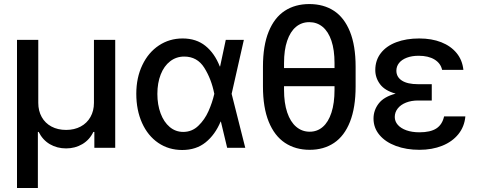

<svg xmlns="http://www.w3.org/2000/svg" viewBox="-20 -726 2341 943"><path d="M63.5 -530.3H168V-220.7Q168 -181.6 184.8 -151.4Q201.7 -121.1 232.7 -104.5Q263.7 -87.9 304.7 -87.9Q345.2 -87.9 376.2 -104.5Q407.2 -121.1 424.3 -151.4Q441.4 -181.6 441.4 -220.7V-530.3H545.9V0H443.4V-78.1H438.5Q419.9 -39.1 384.3 -18.1Q348.6 2.9 304.7 2.9Q260.3 2.9 224.9 -17.8Q189.5 -38.6 169.9 -78.1H166V197.3H63.5Z M649.4 -265.6Q649.4 -344.2 679 -406.2Q708.5 -468.3 760.3 -502.7Q812 -537.1 877 -537.1Q943.8 -537.1 989 -500.7Q1034.2 -464.4 1059.6 -399.4H1061L1088.9 -530.3H1177.7L1117.7 -265.1L1184.6 0H1095.7L1064.9 -128.9H1063.5Q1036.6 -64.5 990 -26.9Q943.4 10.7 875 10.7Q808.6 10.7 757.3 -24.2Q706.1 -59.1 677.7 -122.1Q649.4 -185.1 649.4 -265.6ZM879.9 -78.1Q922.9 -78.1 954.1 -108.2Q985.4 -138.2 1003.9 -179.9Q1022.5 -221.7 1032.2 -263.7L1032.7 -265.1L1032.2 -266.6Q1018.1 -337.9 983.4 -393.1Q948.7 -448.2 884.8 -448.2Q845.7 -448.2 815.7 -425Q785.6 -401.9 769.3 -360.1Q752.9 -318.4 752.9 -264.6Q752.9 -211.9 768.8 -169.2Q784.7 -126.5 813.5 -102.3Q842.3 -78.1 879.9 -78.1Z M1501 9.8Q1431.2 9.8 1379.6 -24.4Q1328.1 -58.6 1299.8 -128.2Q1271.5 -197.8 1271.5 -301.8V-398.4Q1271.5 -502 1299.6 -570.8Q1327.6 -639.6 1378.7 -672.9Q1429.7 -706.1 1499 -706.1Q1569.3 -706.1 1620.1 -672.9Q1670.9 -639.6 1698.7 -570.8Q1726.6 -502 1726.6 -398.4V-301.8Q1726.6 -197.8 1699 -127.9Q1671.4 -58.1 1620.8 -24.2Q1570.3 9.8 1501 9.8ZM1499 -617.2Q1461.4 -617.2 1433.6 -594Q1405.8 -570.8 1390.4 -525.6Q1375 -480.5 1375 -416V-391.6H1623V-416Q1623 -481 1607.7 -526.1Q1592.3 -571.3 1564.5 -594.2Q1536.6 -617.2 1499 -617.2ZM1501 -79.1Q1538.1 -79.1 1565.4 -102.8Q1592.8 -126.5 1607.9 -172.9Q1623 -219.2 1623 -285.2V-302.7H1375V-285.2Q1375 -220.2 1390.6 -173.8Q1406.2 -127.4 1434.8 -103.3Q1463.4 -79.1 1501 -79.1Z M1923.3 -266.1Q1870.1 -280.8 1846.7 -312.3Q1823.2 -343.8 1823.2 -381.8Q1823.2 -430.2 1850.6 -465.3Q1877.9 -500.5 1926.8 -518.8Q1975.6 -537.1 2039.1 -537.1Q2100.1 -537.1 2147.2 -518.6Q2194.3 -500 2222.7 -465.3Q2251 -430.7 2255.9 -382.8H2151.4Q2144.5 -415 2114.3 -433.6Q2084 -452.1 2036.1 -452.1Q2002.9 -452.1 1978 -442.6Q1953.1 -433.1 1939.9 -416.5Q1926.8 -399.9 1926.8 -378.9Q1926.8 -347.7 1954.1 -330.1Q1981.4 -312.5 2033.2 -312.5H2100.6V-232.4H2033.2Q2000.5 -232.4 1974.4 -222.2Q1948.2 -211.9 1933.6 -193.4Q1918.9 -174.8 1918.9 -151.4Q1918.9 -129.9 1933.8 -112.8Q1948.7 -95.7 1976.3 -85.9Q2003.9 -76.2 2040 -76.2Q2094.2 -76.2 2123.3 -95.2Q2152.3 -114.3 2161.1 -154.3H2265.6Q2261.2 -104 2231.2 -66.9Q2201.2 -29.8 2151.6 -10Q2102.1 9.8 2040 9.8Q1975.6 9.8 1924.3 -9.3Q1873 -28.3 1843.8 -63.2Q1814.5 -98.1 1814.5 -143.6Q1814.5 -184.6 1840.1 -217.8Q1865.7 -251 1923.3 -266.1Z"/></svg>

Font: WEMIX Pretendard Medium
Style: Regular
Weight: 500
Designer: Base glyphs from Inter by Rasmus Andersson; Hangeul glyphs from Noto Sans CJK(Source Han Sans) by Jang Soo-young and Kan
Foundry: Kil Hyung-jin
Version: Version 1.000